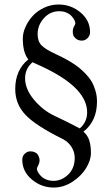

<svg xmlns="http://www.w3.org/2000/svg" viewBox="-20 -678 506 867"><path d="M340.3 -98.1Q373.5 -127 373.5 -170.9Q373.5 -275.9 192.9 -366.2Q174.8 -375.5 127 -397Q93.3 -368.2 93.3 -324.2Q93.3 -275.9 133.3 -227.8Q173.3 -179.7 225.6 -155.3Q281.2 -129.4 340.3 -98.1ZM244.1 -657.7Q300.8 -657.7 343.8 -621.6Q386.7 -585.4 386.7 -532.7Q386.7 -517.1 375.5 -505.9Q364.3 -494.6 350.1 -494.6Q333.5 -494.6 323.2 -503.2Q313 -511.7 310.8 -519.5Q308.6 -527.3 308.6 -534.2Q308.6 -550.8 315.9 -561Q320.3 -568.8 320.3 -574.2Q320.3 -576.2 318.4 -581.5Q316.4 -586.9 311.3 -595Q306.2 -603 298.3 -610.1Q290.5 -617.2 277.3 -622.3Q264.2 -627.4 248 -627.4Q206.5 -627.4 178.2 -595.9Q149.9 -564.5 149.9 -523.9Q149.9 -491.2 167.5 -473.4Q185.1 -455.6 225.1 -437Q245.6 -427.2 260.7 -419.7Q275.9 -412.1 297.4 -399.4Q318.8 -386.7 334.2 -374.5Q349.6 -362.3 366.5 -345Q383.3 -327.6 393.8 -309.6Q404.3 -291.5 411.1 -268.1Q418 -244.6 418 -219.2Q418 -131.3 356.9 -83.5Q376.5 -65.9 383.5 -42.7Q390.6 -19.5 390.6 13.2Q390.6 45.9 368.4 81.8Q346.2 117.7 306.4 143.3Q266.6 168.9 222.7 168.9Q167 168.9 123.8 132.6Q80.6 96.2 80.6 43.5Q80.6 26.9 91.8 16.1Q103 5.4 117.2 5.4Q129.4 5.4 138.4 10Q147.5 14.6 151.4 21.7Q155.3 28.8 157 34.7Q158.7 40.5 158.7 44.9Q158.7 57.1 152.6 68.6Q146.5 80.1 146.5 85Q146.5 87.4 148.4 92.8Q150.4 98.1 156 106.2Q161.6 114.3 169.7 121.3Q177.7 128.4 191.4 133.5Q205.1 138.7 221.2 138.7Q258.3 138.7 287.8 110.4Q317.4 82 317.4 34.7Q317.4 7.8 302.5 -15.1Q287.6 -38.1 263.2 -50.3Q142.6 -109.9 95.7 -158.7Q48.8 -207.5 48.8 -275.9Q48.8 -362.3 107.9 -409.7Q83 -439.9 83 -504.4Q83 -529.3 95 -556.2Q106.9 -583 127.4 -605.7Q147.9 -628.4 179 -643.1Q210 -657.7 244.1 -657.7Z"/></svg>

Font: Libertinage
Style: b
Weight: 400
Designer: OSP
Foundry: OSP
Version: Version 1.0; 2008; OFL relea